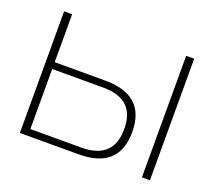

<svg xmlns="http://www.w3.org/2000/svg" viewBox="-92 -621 830 742"><g transform="rotate(20 323.5 -250.0)"><path d="M54 0H295C406 0 461 -50 461 -152C461 -253 405 -303 295 -303H87V-500H54ZM87 -28V-275H296C385 -275 428 -234 428 -152C428 -69 384 -28 296 -28ZM556 0H589V-500H556Z"/></g></svg>

Font: LT Wave Alt Thin
Style: Regular
Weight: 100
Designer: Daniel Lyons
Version: Version 2.5 (Glyphs App)